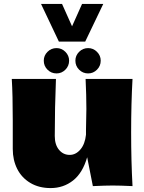

<svg xmlns="http://www.w3.org/2000/svg" viewBox="-20 -948 735 978"><path d="M648 -274Q648 -127 655 0Q591 -3 554 -3Q519 -3 453 0L424 -147Q401 -67 352 -28.5Q303 10 238 10Q178 10 134 -16.5Q90 -43 67.5 -88Q45 -133 45 -189V-333Q45 -466 40 -546H265Q259 -399 259 -255Q259 -211 280.5 -185Q302 -159 335 -159Q366 -159 389.5 -186.5Q413 -214 418 -262V-285Q420 -363 420 -393Q420 -462 416 -546H655Q648 -420 648 -274ZM203 -639Q203 -665 222 -684Q241 -703 268 -703Q294 -703 313 -684Q332 -665 332 -639Q332 -612 313 -593Q294 -574 268 -574Q241 -574 222 -593Q203 -612 203 -639ZM364 -639Q364 -665 383 -684Q402 -703 429 -703Q455 -703 474 -684Q493 -665 493 -639Q493 -612 474 -593Q455 -574 429 -574Q402 -574 383 -593Q364 -612 364 -639ZM347 -814 398 -928H506L414 -736H280L189 -928H296Z"/></svg>

Font: Dela Gothic One
Style: Regular
Weight: 400
Designer: aratakana
Foundry: aratakana
Version: Version 1.004